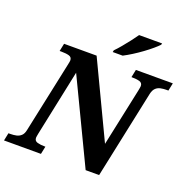

<svg xmlns="http://www.w3.org/2000/svg" viewBox="-181 -1081 1208 1231"><g transform="rotate(20 423.0 -465.5)"><path d="M-23 0 -12 -53H1Q22 -53 41 -57Q60 -61 74 -74Q88 -87 93 -113L195 -593Q198 -607 199.5 -615Q201 -623 201 -627Q201 -649 181 -655Q161 -661 129 -661H116L127 -714H349L593 -201L677 -596Q679 -607 680.5 -615Q682 -623 682 -627Q682 -649 661.5 -655Q641 -661 609 -661H606L617 -714H869L858 -661H845Q824 -661 805 -657Q786 -653 772.5 -640Q759 -627 753 -601L626 0H534L263 -566L169 -118Q167 -107 165.5 -99Q164 -91 164 -87Q164 -65 185 -59Q206 -53 237 -53H240L229 0ZM438 -771 441 -784Q460 -803 481.5 -829Q503 -855 524 -882Q545 -909 560 -931H717L714 -921Q702 -908 678.5 -888Q655 -868 625 -846Q595 -824 564 -804.5Q533 -785 506 -771Z"/></g></svg>

Font: Noto Serif
Style: Italic
Weight: 400
Italic angle: -12°
Designer: Monotype Design Team
Foundry: Monotype Imaging Inc.
Version: Version 2.013